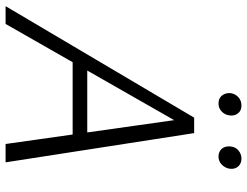

<svg xmlns="http://www.w3.org/2000/svg" viewBox="-116 -746 863 670"><g transform="rotate(90 315.0 -411.5)"><path d="M483 0 395 -622H419L64 0H2L391 -658H445L547 0ZM163 -234 191 -285H467L482 -234ZM342 -743Q329 -743 320.5 -749Q312 -755 308 -765.5Q304 -776 306 -788Q309 -803 320.5 -813Q332 -823 348 -823Q361 -823 369 -817.5Q377 -812 381 -802.5Q385 -793 383 -780Q381 -765 369.5 -754Q358 -743 342 -743ZM527 -743Q515 -743 506 -749Q497 -755 493.5 -765.5Q490 -776 492 -788Q494 -803 506 -813Q518 -823 534 -823Q546 -823 554.5 -817.5Q563 -812 567 -802.5Q571 -793 569 -780Q566 -765 554.5 -754Q543 -743 527 -743Z"/></g></svg>

Font: Ysabeau Infant Light
Style: Italic
Weight: 300
Italic angle: -12°
Designer: Christian Thalmann (Catharsis Fonts)
Version: Version 2.001;gftools[0.9.30]; featfreeze: ss01,ss02,lnum